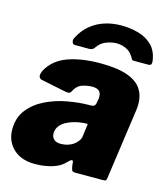

<svg xmlns="http://www.w3.org/2000/svg" viewBox="-113 -828 798 924"><g transform="rotate(15 286.0 -366.0)"><path d="M296 -40Q271 -13 231 -1.5Q191 10 147 10Q77 10 38 -28Q-1 -66 -1 -123Q-1 -182 30.5 -222Q62 -262 112 -286.5Q162 -311 220 -321.5Q278 -332 330 -332H337Q356 -332 359 -352L362 -369Q363 -373 363 -376.5Q363 -380 363 -383Q363 -403 352 -412Q341 -421 318 -421Q294 -421 268.5 -412.5Q243 -404 227 -372Q224 -366 219 -364Q214 -362 201 -364L74 -390Q66 -392 61.5 -400.5Q57 -409 66 -432Q98 -491 165.5 -515.5Q233 -540 328 -540Q413 -540 462.5 -522Q512 -504 533 -472Q554 -440 554 -398Q554 -391 553.5 -384Q553 -377 552 -369L503 -21Q501 -6 498 -3Q495 0 481 0H344Q331 0 328 -9Q325 -18 323 -32L322 -44Q320 -66 296 -40ZM342 -230Q344 -239 343 -241Q342 -243 333 -242L319 -241Q304 -240 283 -235Q262 -230 242 -220Q222 -210 209 -194Q196 -178 196 -155Q196 -139 207 -127.5Q218 -116 240 -116Q263 -116 280 -122Q297 -128 307 -136Q317 -144 325.5 -155Q334 -166 335 -177ZM185 -593Q175 -593 171.5 -603.5Q168 -614 173 -624Q194 -666 226 -692Q258 -718 296.5 -730Q335 -742 377 -742Q423 -742 463.5 -730.5Q504 -719 531.5 -692Q559 -665 566 -618Q568 -608 565.5 -600.5Q563 -593 550 -593H479Q470 -593 467 -600Q464 -607 456 -617Q448 -629 435.5 -637Q423 -645 408.5 -649Q394 -653 379 -653Q354 -653 326.5 -642.5Q299 -632 282 -606Q277 -598 270 -595.5Q263 -593 257 -593H185Z"/></g></svg>

Font: Libre Franklin Thin Black
Style: Italic
Weight: 900
Italic angle: -8°
Version: Version 2.000